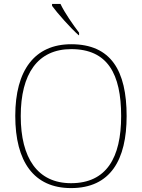

<svg xmlns="http://www.w3.org/2000/svg" viewBox="-20 -951 726 981"><path d="M382 -771H384V-784C355 -822 310 -886 289 -931H246V-921C271 -886 341 -807 382 -771ZM343 10C545 10 627 -135 627 -358C627 -590 547 -725 344 -725C157 -725 58 -592 58 -359C58 -125 153 10 343 10ZM343 -15C172 -15 86 -143 86 -358C86 -573 172 -700 344 -700C530 -700 599 -573 599 -358C599 -145 524 -15 343 -15Z"/></svg>

Font: Noto Serif Gurmukhi Thin
Style: Regular
Weight: 100
Designer: Vaibhav Singh and the Monotype Design Team
Foundry: Monotype Imaging Inc.
Version: Version 2.004